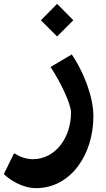

<svg xmlns="http://www.w3.org/2000/svg" viewBox="-66 -745 549 995"><path d="M121 230C302 230 418 54 418 -142C418 -248 364 -378 306 -463L196 -398C253 -311 302 -204 302 -162C302 -30 220 80 104 80C63 80 30 63 7 49L-46 157C-18 185 48 230 121 230ZM146 -640 230 -556 314 -640 230 -725Z"/></svg>

Font: Wafeq
Style: Bold
Weight: 700
Designer: Rasmus Andersson & Azza Alameddine
Foundry: Google & TypeTogether
Version: Version 3.000;FEAKit 1.0